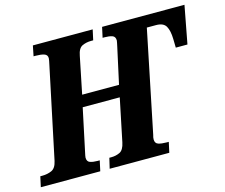

<svg xmlns="http://www.w3.org/2000/svg" viewBox="-122 -850 1156 986"><g transform="rotate(-15 456.5 -357.0)"><path d="M-21 0 -9 -55H2Q29 -55 51.5 -65Q74 -75 82 -112L183 -591Q190 -621 190 -630Q190 -648 172.5 -653.5Q155 -659 128 -659H117L128 -714H446L434 -659H423Q397 -659 375.5 -649Q354 -639 347 -600L307 -404H503L545 -596Q547 -607 549 -615Q551 -623 551 -627Q551 -648 535 -653.5Q519 -659 495 -659H484L496 -714H934L896 -513H834L833 -559Q832 -604 818.5 -627.5Q805 -651 766 -651H717L606 -110Q604 -105 603 -98Q602 -91 602 -87Q602 -66 619 -60.5Q636 -55 663 -55H674L662 0H345L358 -55H369Q393 -55 414 -65Q435 -75 443 -114L490 -341H293L244 -110Q243 -105 241.5 -98Q240 -91 240 -87Q240 -66 256 -60.5Q272 -55 296 -55H307L295 0Z"/></g></svg>

Font: Noto Serif Condensed ExtraBold
Style: Italic
Weight: 800
Width: 3
Italic angle: -12°
Designer: Monotype Design Team
Foundry: Monotype Imaging Inc.
Version: Version 2.014; ttfautohint (v1.8.4.7-5d5b)